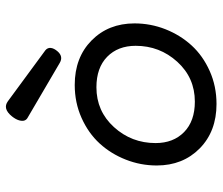

<svg xmlns="http://www.w3.org/2000/svg" viewBox="-71 -660 742 640"><g transform="rotate(-90 300.0 -340.0)"><path d="M68.4 -188.5Q68.4 -101.6 125.2 -45.4Q182.1 10.7 273.4 10.7Q332.5 10.7 383.3 -12Q434.1 -34.7 468.5 -72.3Q502.9 -109.9 522.5 -159.4Q542 -209 542 -262.7Q542 -349.6 485.1 -405.8Q428.2 -461.9 336.9 -461.9Q277.8 -461.9 227.1 -439.2Q176.3 -416.5 141.8 -378.9Q107.4 -341.3 87.9 -291.7Q68.4 -242.2 68.4 -188.5ZM467.3 -258.8Q467.3 -178.7 414.1 -120.1Q360.8 -61.5 281.2 -61.5Q216.3 -61.5 179.7 -97.4Q143.1 -133.3 143.1 -192.4Q143.1 -272.5 196.3 -331.1Q249.5 -389.6 329.1 -389.6Q394 -389.6 430.7 -353.8Q467.3 -317.9 467.3 -258.8ZM231.9 -670.9Q222.2 -658.7 219 -647.7Q215.8 -636.7 218.3 -629.6Q220.7 -622.6 228 -618.7L410.6 -511.7Q431.6 -499.5 448.7 -519Q459 -530.8 460.2 -541.5Q461.4 -552.2 452.6 -559.6L282.7 -684.6Q257.8 -703.1 231.9 -670.9Z"/></g></svg>

Font: Courier Prime Sans
Style: Regular
Weight: 300
Italic angle: -10°
Designer: Alan Dague-Greene
Foundry: Quote-Unquote Apps
Version: Version 3.23